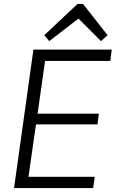

<svg xmlns="http://www.w3.org/2000/svg" viewBox="-20 -951 585 971"><path d="M124 -57H459L451 0H51L149 -700H545L538 -643H208L170 -376H480L473 -322H162ZM204 -773 372 -931H400L524 -773L491 -743L377 -857L229 -743Z"/></svg>

Font: Pathway Extreme 8pt Thin 12pt ExtraLight
Style: Italic
Weight: 250
Italic angle: -8°
Version: Version 1.001;gftools[0.9.26]